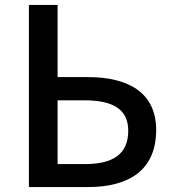

<svg xmlns="http://www.w3.org/2000/svg" viewBox="-20 -757 700 777"><path d="M97 0H336C500 0 612 -67 612 -231C612 -383 498 -445 336 -445H213V-737H97ZM213 -93V-351H322C440 -351 499 -313 499 -228C499 -133 437 -93 324 -93Z"/></svg>

Font: Noto Sans TC Medium
Style: Regular
Weight: 500
Designer: Ryoko NISHIZUKA 西塚涼子 (kana, bopomofo & ideographs); Paul D. Hunt (Latin, Greek & Cyrillic); Sandoll Communications 산돌커뮤니
Foundry: Adobe
Version: Version 2.004;hotconv 1.0.118;makeotfexe 2.5.65603